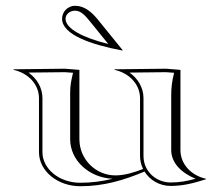

<svg xmlns="http://www.w3.org/2000/svg" viewBox="-20 -640 770 665"><path d="M404 -465 405 -466 319.3 -571.7C297.2 -599 271.9 -620 240 -620C215.2 -620 195 -599.8 195 -575C195 -520.5 294.1 -485.5 404 -465ZM355 -487.7C266 -509.6 207 -541.3 207 -575C207 -590.5 221.8 -603 240 -603C261.3 -603 276.9 -584 293 -564.1ZM255 -398 205 -402 27 -400V-398C77.9 -386.8 115 -347.8 115 -300V-113C115 -47.9 179.1 5 258 5C338.4 5 406.5 -14.9 480.5 -45.8C499.1 -16 532.7 4 571 4C614.6 4 651.1 -5.7 693 -19V-21C642 -32.2 605 -71.8 605 -120V-398L555 -402L377 -400V-398C427.9 -386.8 465 -347.8 465 -300V-100C465 -83.8 468.8 -68.5 475.5 -54.8C444.9 -42.6 411.1 -32.5 379.9 -32.5C311 -32.5 255 -88.7 255 -158ZM571 -8C521.5 -8 477 -45.5 477 -100V-300C477 -336.8 457 -368.7 428.6 -388.6L554.6 -390L583 -387.9C576.3 -361.1 573 -337.7 573 -310V-120C573 -75.4 609.4 -40.3 657.5 -20.9C627.7 -12.7 601.8 -8 571 -8ZM370.2 -20.8C334.2 -12 297.5 -7 258 -7C183.7 -7 127 -56.4 127 -113V-300C127 -336.8 107 -368.7 78.6 -388.6L204.6 -390L233 -387.9C227.1 -364.4 223 -344.1 223 -320V-158C223 -84.5 288 -24.8 370.2 -20.8Z"/></svg>

Font: Sortefax
Style: Medium
Weight: 500
Designer: gluk
Foundry: gluk
Version: Version 0.261